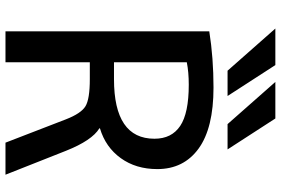

<svg xmlns="http://www.w3.org/2000/svg" viewBox="-178 -822 1000 683"><g transform="rotate(90 321.5 -480.0)"><path d="M211 -960 321 -790H231L81 -960ZM401 -960 511 -790H421L271 -960ZM201 -300V0H91V-725Q186 -740 291 -740Q435 -740 508 -687Q581 -634 581 -540Q581 -464 542 -410Q503 -356 436 -336V-334Q479 -308 516 -215L601 0H487L404 -215Q383 -269 357.5 -284.5Q332 -300 261 -300ZM201 -386H261Q473 -386 473 -530Q473 -591 427.5 -621.5Q382 -652 281 -652Q236 -652 201 -645Z"/></g></svg>

Font: M PLUS 1p Medium
Style: Regular
Weight: 500
Version: Version 1.062